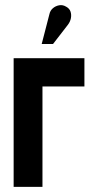

<svg xmlns="http://www.w3.org/2000/svg" viewBox="-20 -726 357 746"><path d="M244 -630Q253 -642 255.5 -655.5Q258 -669 254 -681Q250 -693 237 -700Q224 -708 210 -705.5Q196 -703 185.5 -694Q175 -685 172 -671L142 -555H186ZM33 -500V0H145V-390H308V-500Z"/></svg>

Font: Advent Pro
Style: Bold
Weight: 700
Designer: VivaRado, Andreas Kalpakidis
Foundry: VivaRado, Andreas Kalpakidis
Version: Version 3.000